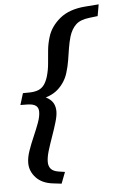

<svg xmlns="http://www.w3.org/2000/svg" viewBox="-58 -775 582 943"><g transform="rotate(-5 232.5 -304.0)"><path d="M39 -276 56.5 -333 93 -333.5Q117 -334.5 133.8 -341.5Q150.5 -348.5 161.8 -364Q173 -379.5 180.5 -404Q189.5 -435 192.2 -467Q195 -499 198 -531.5Q201 -564 211 -596Q226 -647 272.5 -685.5Q319 -724 399 -730L465 -735L455 -678L413.5 -673Q368.5 -668 346.5 -646.8Q324.5 -625.5 313.5 -589.5Q306 -563.5 301.2 -534.5Q296.5 -505.5 291.8 -475Q287 -444.5 277.5 -414Q263.5 -367.5 226.8 -334.5Q190 -301.5 122.5 -293L129 -313.5Q161 -307 179 -295Q197 -283 204.8 -266.5Q212.5 -250 212.5 -229.5Q212.5 -208.5 203 -176.5Q193.5 -144.5 180.8 -108.8Q168 -73 158.2 -40.8Q148.5 -8.5 148.5 14Q148.5 36 160 48.8Q171.5 61.5 196 65.5L228.5 70.5L207 126.5L165.5 121.5Q111.5 115.5 82 83.8Q52.5 52 52.5 11.5Q52.5 -16 64 -49Q75.5 -82 90.5 -116.2Q105.5 -150.5 116.8 -181.2Q128 -212 128 -235Q128 -255 115.5 -264.8Q103 -274.5 76 -275.5Z"/></g></svg>

Font: Newsreader 9pt Medium
Style: Italic
Weight: 500
Italic angle: -17°
Designer: Hugues Gentile
Foundry: Production Type
Version: Version 1.003